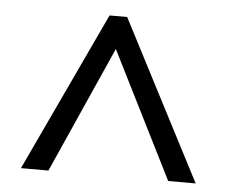

<svg xmlns="http://www.w3.org/2000/svg" viewBox="-40 -765 653 543"><g transform="rotate(5 286.0 -493.0)"><path d="M38 -267 250 -719H300L534 -267H456L276 -626L116 -267Z"/></g></svg>

Font: Noto Sans Deseret
Style: Regular
Weight: 400
Designer: Monotype Design Team
Foundry: Monotype Imaging Inc.
Version: Version 2.001; ttfautohint (v1.8.4.7-5d5b)